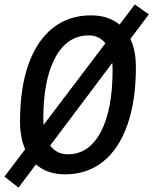

<svg xmlns="http://www.w3.org/2000/svg" viewBox="-41 -772 687 861"><path d="M42 69.3 -21 20 71.8 -102.5Q48.8 -155.3 48.8 -227.5Q48.8 -377 86.7 -483.4Q124.5 -589.8 195.8 -646.5Q267.1 -703.1 367.2 -703.1Q444.8 -703.1 495.1 -661.6L563.5 -752L626.5 -707.5L543.9 -597.7Q568.4 -544.4 568.4 -471.2Q568.4 -320.3 530.5 -212.6Q492.7 -105 421.6 -47.6Q350.6 9.8 250.5 9.8Q171.4 9.8 120.1 -34.7ZM263.2 -80.1Q357.9 -80.1 410.9 -180.2Q463.9 -280.3 463.9 -459Q463.9 -475.1 462.4 -489.7L184.1 -119.6Q212.9 -80.1 263.2 -80.1ZM154.3 -211.9 431.6 -577.6Q403.8 -613.3 356.9 -613.3Q261.2 -613.3 207.3 -514.6Q153.3 -416 153.3 -239.7Q153.3 -225.1 154.3 -211.9Z"/></svg>

Font: CaskaydiaCove NFP
Style: Italic
Weight: 400
Italic angle: -10°
Designer: Aaron Bell
Foundry: Saja Typeworks
Version: Version 2111.001; VTT 6.35;Nerd Fonts 3.1.1